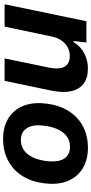

<svg xmlns="http://www.w3.org/2000/svg" viewBox="311 -898 596 1259"><g transform="rotate(-90 609.5 -268.0)"><path d="M268.4 10Q209.6 10 162.9 -9.9Q116.3 -29.9 85.1 -67.4Q54 -105 41.4 -157.5Q28.9 -210 37.4 -275.1Q46.7 -356 83.9 -416.9Q121 -477.9 183.9 -512.1Q246.7 -546.3 329.9 -546.3Q388.7 -546.3 435.2 -526.5Q481.7 -506.7 512.7 -469.5Q543.7 -432.3 556.1 -380.1Q568.6 -328 560 -262.6Q550.7 -181 513.4 -119.7Q476.1 -58.4 414.3 -24.2Q352.4 10 268.4 10ZM276.7 -107.3Q319.7 -107.3 349.9 -132.1Q380.1 -157 397.3 -201.5Q414.4 -246 417.4 -304.9Q419.4 -335.1 412.9 -358.4Q406.4 -381.7 393.9 -397.6Q381.4 -413.4 363.1 -421.6Q344.9 -429.7 321.3 -429.7Q279 -429.7 248.6 -405Q218.1 -380.3 201 -335.8Q183.9 -291.3 180.9 -231.9Q179.9 -201.3 185.9 -178Q191.9 -154.7 204.2 -139Q216.6 -123.3 235.2 -115.3Q253.9 -107.3 276.7 -107.3Z M789.6 10Q729 10 691.3 -17.9Q653.6 -45.9 641.6 -99.8Q629.6 -153.7 645.6 -231.3L709.4 -536.3H856.4L796.4 -245.7Q787.4 -202.6 792.4 -171.9Q797.3 -141.3 817.2 -125.1Q837.1 -109 872.6 -109Q905.3 -109 931.2 -123.7Q957.1 -138.4 975.2 -165.6Q993.3 -192.7 1000.6 -229.3L1064.9 -536.3H1211.6L1100.3 0H960.7L970.7 -84.4H964.1Q932.1 -34.3 886.4 -12.1Q840.7 10 789.6 10Z"/></g></svg>

Font: Mona Sans ExtraLight
Style: Italic
Weight: 200
Italic angle: -11.6951°
Designer: Deni Anggara
Foundry: GitHub
Version: Version 2.000